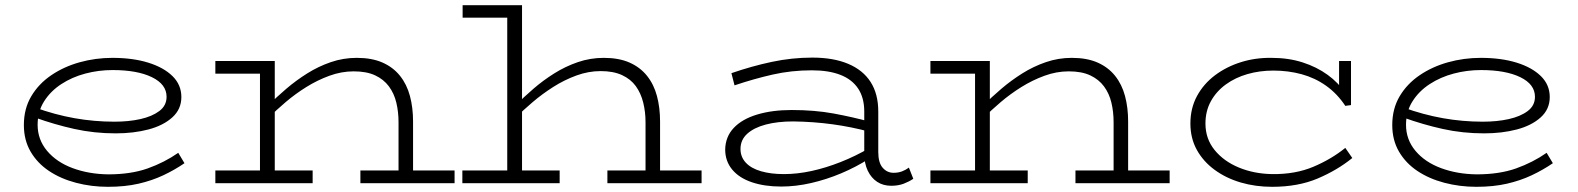

<svg xmlns="http://www.w3.org/2000/svg" viewBox="-20 -706 6080 740"><path d="M396 14Q332 14 273 -1.5Q214 -17 169 -47Q124 -77 98 -121.5Q72 -166 72 -224Q72 -287 100.5 -335Q129 -383 177.5 -416Q226 -449 287 -466Q348 -483 413 -483Q492 -483 551.5 -464.5Q611 -446 645 -412.5Q679 -379 679 -332Q679 -285 644 -253.5Q609 -222 552 -207Q495 -192 426 -192Q343 -192 266.5 -209Q190 -226 115 -253L114 -292Q191 -264 267 -250.5Q343 -237 421 -237Q476 -237 521 -247Q566 -257 594 -278Q622 -299 622 -333Q622 -381 565.5 -408.5Q509 -436 414 -436Q360 -436 309 -422.5Q258 -409 216.5 -382Q175 -355 150 -315.5Q125 -276 125 -225Q125 -168 161.5 -124.5Q198 -81 260 -58Q322 -35 397 -34Q485 -34 549.5 -57Q614 -80 667 -117L691 -77Q653 -51 609.5 -30.5Q566 -10 514 2Q462 14 396 14Z M1516 0V-235Q1516 -275 1507.5 -310.5Q1499 -346 1479 -373Q1459 -400 1426 -415.5Q1393 -431 1343 -431Q1296 -431 1249.5 -414Q1203 -397 1160.5 -370.5Q1118 -344 1081 -312.5Q1044 -281 1014 -251V-300Q1045 -331 1083 -363.5Q1121 -396 1164 -423Q1207 -450 1255 -466.5Q1303 -483 1355 -483Q1413 -483 1454 -465Q1495 -447 1521.5 -414Q1548 -381 1560 -336Q1572 -291 1572 -238V0ZM810 0V-49H1185V0ZM982 0V-471H1039V0ZM810 -422V-471H1032V-422ZM1369 0V-49H1732V0Z M2468 0V-235Q2468 -275 2459 -311Q2450 -347 2430.5 -374Q2411 -401 2377.5 -416.5Q2344 -432 2295 -432Q2248 -432 2201.5 -415Q2155 -398 2112.5 -371Q2070 -344 2033 -312.5Q1996 -281 1967 -252V-300Q1998 -331 2035.5 -363.5Q2073 -396 2116 -423Q2159 -450 2207 -466.5Q2255 -483 2307 -483Q2365 -483 2406 -465Q2447 -447 2473.5 -414Q2500 -381 2512 -336Q2524 -291 2524 -238V0ZM1762 0V-49H2137V0ZM2321 0V-49H2684V0ZM1992 -686V0H1935V-638H1763V-686Z M3415 10Q3384 10 3361 -5Q3338 -20 3324.5 -48Q3311 -76 3311 -115V-276Q3311 -329 3287.5 -364.5Q3264 -400 3219 -417.5Q3174 -435 3109 -435Q3030 -435 2957.5 -418.5Q2885 -402 2811 -377L2799 -424Q2877 -451 2954.5 -467.5Q3032 -484 3111 -484Q3192 -484 3249 -460Q3306 -436 3335.5 -390Q3365 -344 3365 -276V-120Q3365 -79 3382 -59.5Q3399 -40 3424 -40Q3442 -40 3456.5 -45.5Q3471 -51 3483 -60L3500 -17Q3484 -6 3463 2Q3442 10 3415 10ZM2991 13Q2927 13 2878 -3.5Q2829 -20 2802 -52.5Q2775 -85 2775 -130Q2776 -179 2808 -213Q2840 -247 2898 -264.5Q2956 -282 3031 -282Q3120 -282 3193 -268.5Q3266 -255 3332 -237V-198Q3262 -217 3188.5 -227Q3115 -237 3037 -238Q2977 -238 2931.5 -226Q2886 -214 2860 -190.5Q2834 -167 2834 -132Q2834 -101 2854.5 -79Q2875 -57 2913 -46Q2951 -35 3001 -35Q3053 -35 3108 -47Q3163 -59 3220 -81.5Q3277 -104 3332 -136L3331 -95Q3279 -62 3222 -38Q3165 -14 3106 -0.5Q3047 13 2991 13Z M4272 0V-235Q4272 -275 4263.5 -310.5Q4255 -346 4235 -373Q4215 -400 4182 -415.5Q4149 -431 4099 -431Q4052 -431 4005.5 -414Q3959 -397 3916.5 -370.5Q3874 -344 3837 -312.5Q3800 -281 3770 -251V-300Q3801 -331 3839 -363.5Q3877 -396 3920 -423Q3963 -450 4011 -466.5Q4059 -483 4111 -483Q4169 -483 4210 -465Q4251 -447 4277.5 -414Q4304 -381 4316 -336Q4328 -291 4328 -238V0ZM3566 0V-49H3941V0ZM3738 0V-471H3795V0ZM3566 -422V-471H3788V-422ZM4125 0V-49H4488V0Z M4883 14Q4819 14 4762.5 -2.5Q4706 -19 4662 -51Q4618 -83 4593 -128Q4568 -173 4568 -230Q4568 -289 4593.5 -336Q4619 -383 4663 -416Q4707 -449 4763 -466.5Q4819 -484 4881 -483Q4946 -483 5000.5 -465.5Q5055 -448 5097 -417.5Q5139 -387 5164 -348L5141 -353V-471H5187V-301L5165 -298Q5134 -345 5091 -375.5Q5048 -406 4996.5 -420Q4945 -434 4888 -434Q4835 -434 4788 -420.5Q4741 -407 4704.5 -380.5Q4668 -354 4647 -316Q4626 -278 4626 -230Q4626 -171 4661.5 -127.5Q4697 -84 4755.5 -60Q4814 -36 4884 -35Q4973 -34 5042.5 -63.5Q5112 -93 5165 -136L5192 -97Q5134 -50 5058.5 -18Q4983 14 4883 14Z M5670 14Q5606 14 5547 -1.5Q5488 -17 5443 -47Q5398 -77 5372 -121.5Q5346 -166 5346 -224Q5346 -287 5374.5 -335Q5403 -383 5451.5 -416Q5500 -449 5561 -466Q5622 -483 5687 -483Q5766 -483 5825.5 -464.5Q5885 -446 5919 -412.5Q5953 -379 5953 -332Q5953 -285 5918 -253.5Q5883 -222 5826 -207Q5769 -192 5700 -192Q5617 -192 5540.5 -209Q5464 -226 5389 -253L5388 -292Q5465 -264 5541 -250.5Q5617 -237 5695 -237Q5750 -237 5795 -247Q5840 -257 5868 -278Q5896 -299 5896 -333Q5896 -381 5839.5 -408.5Q5783 -436 5688 -436Q5634 -436 5583 -422.5Q5532 -409 5490.5 -382Q5449 -355 5424 -315.5Q5399 -276 5399 -225Q5399 -168 5435.5 -124.5Q5472 -81 5534 -58Q5596 -35 5671 -34Q5759 -34 5823.5 -57Q5888 -80 5941 -117L5965 -77Q5927 -51 5883.5 -30.5Q5840 -10 5788 2Q5736 14 5670 14Z"/></svg>

Font: BioRhyme SemiExpanded Light
Style: Regular
Weight: 300
Width: 6
Designer: Aoife Mooney
Foundry: Aoife Mooney Type
Version: Version 1.600;gftools[0.9.33]